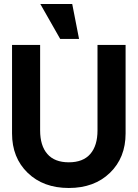

<svg xmlns="http://www.w3.org/2000/svg" viewBox="-20 -924 686 957"><path d="M280 -730 181 -904H340L374 -730ZM40 -259V-700H180V-274Q180 -198 216 -156.5Q252 -115 323 -115Q394 -115 430 -156.5Q466 -198 466 -274V-700H606V-259Q606 -138 528 -62.5Q450 13 323 13Q196 13 118 -62.5Q40 -138 40 -259Z"/></svg>

Font: Cal Sans
Style: Regular
Weight: 400
Designer: Designer Mark Davis DBA MarkFonts
Foundry: Designer Mark Davis DBA MarkFonts
Version: Version 1.000